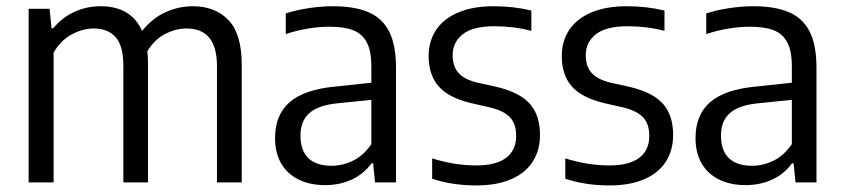

<svg xmlns="http://www.w3.org/2000/svg" viewBox="-20 -570 2636 600"><path d="M735.5 -367V0H658V-364Q658 -481 563 -481Q530 -481 496.5 -464Q463 -447 440.5 -410Q442.5 -392.5 442.5 -369V0H365.5V-364Q365.5 -427 341.2 -454Q317 -481 273 -481Q239 -481 204.2 -462.5Q169.5 -444 147.5 -405.5V0H69.5V-542.5H135L141 -481.5H146Q175 -516 213 -533.2Q251 -550.5 294.5 -550.5Q389.5 -550.5 424 -473.5Q457 -514 498 -532.2Q539 -550.5 582 -550.5Q652.5 -550.5 694 -507.2Q735.5 -464 735.5 -367Z M1217.5 -358.5V0H1152L1146 -59.5H1141Q1116.5 -26 1079 -8.8Q1041.5 8.5 996 8.5Q948.5 8.5 913 -9Q877.5 -26.5 858.5 -59.5Q839.5 -92.5 839.5 -138.5Q839.5 -211 885.2 -250.8Q931 -290.5 1028 -299.5L1140.5 -311.5V-362.5Q1140.5 -410.5 1126.2 -437.5Q1112 -464.5 1083.8 -475.5Q1055.5 -486.5 1009.5 -486.5Q979 -486.5 943 -480.8Q907 -475 873 -463.5V-528Q904.5 -538.5 944.2 -544.5Q984 -550.5 1020 -550.5Q1087.5 -550.5 1130.8 -532.2Q1174 -514 1195.8 -472Q1217.5 -430 1217.5 -358.5ZM1140.5 -119.5V-258L1033 -247Q974 -241 946.5 -216.2Q919 -191.5 919 -146.5Q919 -99.5 943.8 -75.8Q968.5 -52 1016 -52Q1051 -52 1083.5 -68Q1116 -84 1140.5 -119.5Z M1330.5 -11.5V-75Q1401.5 -53 1468 -53Q1530 -53 1561.5 -76.8Q1593 -100.5 1593 -145Q1593 -182.5 1574.2 -202.8Q1555.5 -223 1514.5 -233.5L1451 -248Q1381 -265 1350.2 -300.8Q1319.5 -336.5 1319.5 -395Q1319.5 -441 1342.5 -476Q1365.5 -511 1411.2 -530.8Q1457 -550.5 1523 -550.5Q1585 -550.5 1640.5 -537V-473.5Q1585.5 -488 1525 -488Q1458 -488 1426.2 -463Q1394.5 -438 1394.5 -397.5Q1394.5 -363 1412.5 -342.5Q1430.5 -322 1470.5 -312L1534 -298Q1605.5 -280.5 1636.5 -244.8Q1667.5 -209 1667.5 -148.5Q1667.5 -99.5 1644.2 -64Q1621 -28.5 1576.2 -9.5Q1531.5 9.5 1468.5 9.5Q1393.5 9.5 1330.5 -11.5Z M1746.5 -11.5V-75Q1817.5 -53 1884 -53Q1946 -53 1977.5 -76.8Q2009 -100.5 2009 -145Q2009 -182.5 1990.2 -202.8Q1971.5 -223 1930.5 -233.5L1867 -248Q1797 -265 1766.2 -300.8Q1735.5 -336.5 1735.5 -395Q1735.5 -441 1758.5 -476Q1781.5 -511 1827.2 -530.8Q1873 -550.5 1939 -550.5Q2001 -550.5 2056.5 -537V-473.5Q2001.5 -488 1941 -488Q1874 -488 1842.2 -463Q1810.5 -438 1810.5 -397.5Q1810.5 -363 1828.5 -342.5Q1846.5 -322 1886.5 -312L1950 -298Q2021.5 -280.5 2052.5 -244.8Q2083.5 -209 2083.5 -148.5Q2083.5 -99.5 2060.2 -64Q2037 -28.5 1992.2 -9.5Q1947.5 9.5 1884.5 9.5Q1809.5 9.5 1746.5 -11.5Z M2531.5 -358.5V0H2466L2460 -59.5H2455Q2430.5 -26 2393 -8.8Q2355.5 8.5 2310 8.5Q2262.5 8.5 2227 -9Q2191.5 -26.5 2172.5 -59.5Q2153.5 -92.5 2153.5 -138.5Q2153.5 -211 2199.2 -250.8Q2245 -290.5 2342 -299.5L2454.5 -311.5V-362.5Q2454.5 -410.5 2440.2 -437.5Q2426 -464.5 2397.8 -475.5Q2369.5 -486.5 2323.5 -486.5Q2293 -486.5 2257 -480.8Q2221 -475 2187 -463.5V-528Q2218.5 -538.5 2258.2 -544.5Q2298 -550.5 2334 -550.5Q2401.5 -550.5 2444.8 -532.2Q2488 -514 2509.8 -472Q2531.5 -430 2531.5 -358.5ZM2454.5 -119.5V-258L2347 -247Q2288 -241 2260.5 -216.2Q2233 -191.5 2233 -146.5Q2233 -99.5 2257.8 -75.8Q2282.5 -52 2330 -52Q2365 -52 2397.5 -68Q2430 -84 2454.5 -119.5Z"/></svg>

Font: Encode Sans Semi Condensed
Style: Regular
Weight: 400
Width: 4
Designer: Multiple Designers
Foundry: Impallari Type
Version: Version 2.000